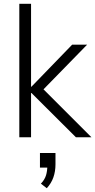

<svg xmlns="http://www.w3.org/2000/svg" viewBox="-20 -725 503 1014"><path d="M82 0V-705H144V-267H146L361 -489H440L191 -234L192 -271L463 0H381L146 -234H144V0ZM227 269 196 245Q216 224 223 201Q230 178 230 150L243 160H191V83H273V143Q273 180 262 211.5Q251 243 227 269Z"/></svg>

Font: Nunito Sans 10pt SemiCondensed Light
Style: Regular
Weight: 300
Width: 4
Designer: Vernon Adams
Foundry: Vernon Adams
Version: Version 3.101;gftools[0.9.27]